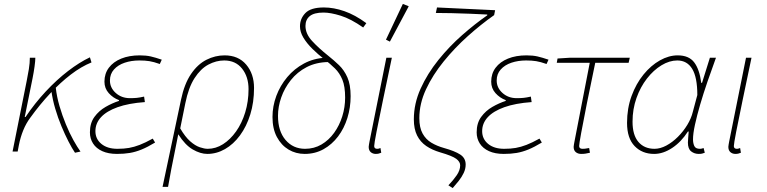

<svg xmlns="http://www.w3.org/2000/svg" viewBox="-20 -772 3906 978"><path d="M44 0 116 -360Q122 -389 127 -420Q132 -451 132 -478H160Q160 -462 156 -433Q152 -404 146 -374L106 -176H110Q157 -246 213 -306Q269 -366 327 -410.5Q385 -455 438 -480L446 -454Q394 -433 341 -392.5Q288 -352 235.5 -296Q183 -240 134 -172Q113 -144 98.5 -108.5Q84 -73 76 -32L70 0ZM362 6Q347 -16 329 -51Q311 -86 293 -129Q275 -172 261.5 -218Q248 -264 242 -307L264 -326Q269 -280 283 -232Q297 -184 315.5 -139Q334 -94 354 -58Q374 -22 390 0Z M576 12Q532 12 501 -2Q470 -16 454 -41Q438 -66 438 -98Q438 -145 461 -176.5Q484 -208 518 -227.5Q552 -247 586 -258V-262Q556 -273 534 -297.5Q512 -322 512 -356Q512 -397 534.5 -427Q557 -457 597.5 -473.5Q638 -490 692 -490Q724 -490 748 -484.5Q772 -479 804 -468L794 -446Q763 -457 741 -460.5Q719 -464 690 -464Q649 -464 615 -452.5Q581 -441 560.5 -418Q540 -395 540 -362Q540 -325 569.5 -298.5Q599 -272 642 -272Q662 -272 677 -273.5Q692 -275 714 -280L718 -252Q635 -246 579 -226Q523 -206 494.5 -175Q466 -144 466 -104Q466 -64 496.5 -39Q527 -14 578 -14Q611 -14 637 -18.5Q663 -23 691.5 -34Q720 -45 758 -66L770 -46Q732 -23 701.5 -10.5Q671 2 641.5 7Q612 12 576 12Z M808 180 902 -264Q919 -345 953 -395Q987 -445 1031.5 -467.5Q1076 -490 1124 -490Q1194 -490 1234 -443Q1274 -396 1274 -324Q1274 -251 1255 -189.5Q1236 -128 1202.5 -82.5Q1169 -37 1126 -12.5Q1083 12 1036 12Q1001 12 962 -10.5Q923 -33 888 -88Q878 -36 869.5 5Q861 46 853 87Q845 128 836 180ZM1038 -14Q1079 -14 1116 -37.5Q1153 -61 1182.5 -102.5Q1212 -144 1229 -199.5Q1246 -255 1246 -318Q1246 -381 1213 -422.5Q1180 -464 1122 -464Q1081 -464 1041.5 -443Q1002 -422 971 -374Q940 -326 924 -246L898 -118Q923 -75 948.5 -52.5Q974 -30 997.5 -22Q1021 -14 1038 -14Z M1532 12Q1487 12 1450 -10Q1413 -32 1390.5 -74Q1368 -116 1368 -176Q1368 -231 1387.5 -283.5Q1407 -336 1443 -379Q1479 -422 1528.5 -448.5Q1578 -475 1638 -478L1653 -456Q1590 -455 1542 -430Q1494 -405 1461.5 -364Q1429 -323 1412.5 -275.5Q1396 -228 1396 -182Q1396 -104 1434.5 -59Q1473 -14 1534 -14Q1580 -14 1617.5 -36Q1655 -58 1682 -95.5Q1709 -133 1723.5 -179.5Q1738 -226 1738 -275Q1738 -332 1724 -366Q1710 -400 1686 -423.5Q1662 -447 1632 -470Q1600 -495 1571.5 -523Q1543 -551 1525.5 -580Q1508 -609 1508 -638Q1508 -677 1535.5 -705.5Q1563 -734 1630 -734Q1680 -734 1734.5 -715Q1789 -696 1846 -654L1830 -632Q1767 -676 1715.5 -692Q1664 -708 1628 -708Q1580 -708 1558 -690Q1536 -672 1536 -640Q1536 -600 1569.5 -563.5Q1603 -527 1652 -488Q1681 -465 1707 -440Q1733 -415 1749.5 -378Q1766 -341 1766 -282Q1766 -224 1749.5 -171Q1733 -118 1702 -77Q1671 -36 1628 -12Q1585 12 1532 12Z M1894 12Q1879 12 1868.5 3Q1858 -6 1858 -24Q1858 -29 1859.5 -36Q1861 -43 1862 -50L1948 -478H1976Q1951 -359 1930.5 -261Q1910 -163 1898 -101Q1886 -39 1886 -28Q1886 -21 1890 -17.5Q1894 -14 1901 -14Q1904 -14 1907.5 -14.5Q1911 -15 1918 -18L1922 6Q1915 9 1908.5 10.5Q1902 12 1894 12ZM1966 -560 1946 -570 2032 -752 2062 -740Z M2286 186 2264 172Q2289 146 2306.5 120.5Q2324 95 2324 70Q2324 52 2304 37Q2284 22 2222 4Q2181 -8 2151 -28.5Q2121 -49 2104.5 -82Q2088 -115 2088 -164Q2088 -244 2122.5 -320.5Q2157 -397 2213 -466.5Q2269 -536 2334.5 -593.5Q2400 -651 2462 -694V-698Q2423 -700 2375 -702Q2327 -704 2280.5 -705Q2234 -706 2200 -706L2206 -734L2502 -720L2497 -695Q2430 -648 2363 -588Q2296 -528 2240 -459Q2184 -390 2150 -317Q2116 -244 2116 -170Q2116 -122 2132.5 -92Q2149 -62 2177.5 -45Q2206 -28 2242 -18Q2296 -3 2324 15Q2352 33 2352 66Q2352 88 2342 109Q2332 130 2316.5 149.5Q2301 169 2286 186Z M2546 12Q2502 12 2471 -2Q2440 -16 2424 -41Q2408 -66 2408 -98Q2408 -145 2431 -176.5Q2454 -208 2488 -227.5Q2522 -247 2556 -258V-262Q2526 -273 2504 -297.5Q2482 -322 2482 -356Q2482 -397 2504.5 -427Q2527 -457 2567.5 -473.5Q2608 -490 2662 -490Q2694 -490 2718 -484.5Q2742 -479 2774 -468L2764 -446Q2733 -457 2711 -460.5Q2689 -464 2660 -464Q2619 -464 2585 -452.5Q2551 -441 2530.5 -418Q2510 -395 2510 -362Q2510 -325 2539.5 -298.5Q2569 -272 2612 -272Q2632 -272 2647 -273.5Q2662 -275 2684 -280L2688 -252Q2605 -246 2549 -226Q2493 -206 2464.5 -175Q2436 -144 2436 -104Q2436 -64 2466.5 -39Q2497 -14 2548 -14Q2581 -14 2607 -18.5Q2633 -23 2661.5 -34Q2690 -45 2728 -66L2740 -46Q2702 -23 2671.5 -10.5Q2641 2 2611.5 7Q2582 12 2546 12Z M2940 12Q2924 12 2913 3Q2902 -6 2902 -24Q2902 -29 2903.5 -36Q2905 -43 2906 -50L2984 -452H2816L2820 -474L2884 -478H3188L3182 -452H3012Q2988 -338 2969.5 -245.5Q2951 -153 2940.5 -95.5Q2930 -38 2930 -28Q2930 -21 2934.5 -17.5Q2939 -14 2947 -14Q2953 -14 2959 -14.5Q2965 -15 2981 -18L2985 6Q2971 9 2962.5 10.5Q2954 12 2940 12Z M3312 12Q3251 12 3212.5 -28Q3174 -68 3174 -146Q3174 -220 3197 -283Q3220 -346 3258 -392.5Q3296 -439 3341.5 -464.5Q3387 -490 3432 -490Q3489 -490 3516 -454.5Q3543 -419 3552 -350H3556L3596 -478H3627Q3605 -418 3584 -357Q3563 -296 3546.5 -239.5Q3530 -183 3520 -137Q3510 -91 3510 -62Q3510 -43 3516.5 -28.5Q3523 -14 3545 -14Q3551 -14 3556 -15.5Q3561 -17 3564 -18L3570 6Q3562 9 3556 10.5Q3550 12 3539 12Q3517 12 3500.5 -1Q3484 -14 3484 -46Q3484 -55 3485.5 -70.5Q3487 -86 3488 -102H3484Q3450 -49 3404 -18.5Q3358 12 3312 12ZM3314 -14Q3343 -14 3374 -30.5Q3405 -47 3433 -75Q3461 -103 3481 -136Q3501 -169 3509 -202L3532 -288Q3532 -378 3506 -421Q3480 -464 3430 -464Q3390 -464 3349.5 -439.5Q3309 -415 3275.5 -372Q3242 -329 3222 -272.5Q3202 -216 3202 -152Q3202 -84 3232 -49Q3262 -14 3314 -14Z M3726 12Q3711 12 3700.5 3Q3690 -6 3690 -24Q3690 -29 3691.5 -36Q3693 -43 3694 -50L3780 -478H3808Q3783 -359 3762.5 -261Q3742 -163 3730 -101Q3718 -39 3718 -28Q3718 -21 3722 -17.5Q3726 -14 3733 -14Q3736 -14 3739.5 -14.5Q3743 -15 3750 -18L3754 6Q3747 9 3740.5 10.5Q3734 12 3726 12Z"/></svg>

Font: Source Sans Variable
Style: Italic
Weight: 200
Italic angle: -11°
Designer: Paul D. Hunt
Foundry: Adobe Systems Incorporated
Version: Version 3.006;hotconv 1.0.111;makeotfexe 2.5.65597